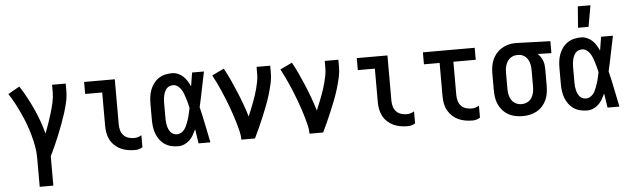

<svg xmlns="http://www.w3.org/2000/svg" viewBox="-55 -972 4611 1403"><g transform="rotate(-5 2250.0 -270.5)"><path d="M185 215V0Q185 -43 177 -85Q169 -127 157.5 -168.5Q146 -210 131 -250Q116 -290 98 -329Q80 -368 60 -406Q40 -444 16 -480L100 -528Q127 -487 150.5 -443.5Q174 -400 194.5 -355Q215 -310 232 -263.5Q249 -217 261 -169Q275 -205 288 -242Q301 -279 312 -316Q323 -353 331.5 -391Q340 -429 340 -468V-520H440V-468Q440 -427 431 -386.5Q422 -346 409.5 -306.5Q397 -267 382.5 -228Q368 -189 352.5 -151Q337 -113 320 -75Q303 -37 285 0V215Z M903 8Q876 8 849.5 3.5Q823 -1 799 -12Q775 -23 755 -41.5Q735 -60 722.5 -83.5Q710 -107 705 -133.5Q700 -160 700 -187V-432H575V-520H800V-187Q800 -166 806 -145Q812 -124 826.5 -108.5Q841 -93 861.5 -86.5Q882 -80 903 -80Q918 -80 932 -84Q946 -88 958 -96V-8Q946 0 932 4Q918 8 903 8Z M1220 8Q1194 8 1168.5 2Q1143 -4 1121.5 -18.5Q1100 -33 1084.5 -54Q1069 -75 1060 -99Q1051 -123 1047.5 -148.5Q1044 -174 1044 -200V-320Q1044 -346 1047.5 -371.5Q1051 -397 1060 -421Q1069 -445 1084.5 -466Q1100 -487 1121.5 -501.5Q1143 -516 1168.5 -522Q1194 -528 1220 -528Q1242 -528 1263.5 -519Q1285 -510 1301.5 -494.5Q1318 -479 1330 -459.5Q1342 -440 1351 -420Q1355 -445 1359 -470Q1363 -495 1367 -520H1454Q1440 -456 1427.5 -391.5Q1415 -327 1400 -263Q1416 -198 1429 -132Q1442 -66 1456 0H1369Q1365 -26 1361 -52.5Q1357 -79 1353 -105Q1343 -84 1331.5 -63.5Q1320 -43 1303 -27Q1286 -11 1264.5 -1.5Q1243 8 1220 8ZM1220 -80Q1234 -80 1246.5 -87Q1259 -94 1268.5 -104.5Q1278 -115 1284.5 -128Q1291 -141 1296 -154Q1301 -167 1305.5 -180.5Q1310 -194 1313.5 -208Q1317 -222 1320 -236Q1323 -250 1326 -264Q1322 -282 1317.5 -299.5Q1313 -317 1307.5 -334.5Q1302 -352 1295.5 -369.5Q1289 -387 1279 -402.5Q1269 -418 1253.5 -429Q1238 -440 1220 -440Q1206 -440 1193.5 -435Q1181 -430 1172.5 -420Q1164 -410 1158.5 -397.5Q1153 -385 1150 -372.5Q1147 -360 1145.5 -346.5Q1144 -333 1144 -320V-200Q1144 -187 1145.5 -173.5Q1147 -160 1150 -147.5Q1153 -135 1158.5 -122.5Q1164 -110 1172.5 -100Q1181 -90 1193.5 -85Q1206 -80 1220 -80Z M1683 0Q1683 -32 1675 -64Q1667 -96 1658 -127Q1649 -158 1638.5 -188.5Q1628 -219 1617 -249.5Q1606 -280 1593.5 -310Q1581 -340 1568.5 -369.5Q1556 -399 1541.5 -428Q1527 -457 1512 -486L1600 -528Q1624 -485 1644.5 -440Q1665 -395 1684 -349.5Q1703 -304 1720 -257.5Q1737 -211 1751 -164Q1761 -188 1771 -212.5Q1781 -237 1790.5 -262Q1800 -287 1808.5 -312.5Q1817 -338 1823.5 -363.5Q1830 -389 1835 -415Q1840 -441 1840 -468V-520H1940V-468Q1940 -427 1930.5 -386Q1921 -345 1909 -305.5Q1897 -266 1882 -227.5Q1867 -189 1851 -151Q1835 -113 1818 -75Q1801 -37 1783 0Z M2183 0Q2183 -32 2175 -64Q2167 -96 2158 -127Q2149 -158 2138.5 -188.5Q2128 -219 2117 -249.5Q2106 -280 2093.5 -310Q2081 -340 2068.5 -369.5Q2056 -399 2041.5 -428Q2027 -457 2012 -486L2100 -528Q2124 -485 2144.5 -440Q2165 -395 2184 -349.5Q2203 -304 2220 -257.5Q2237 -211 2251 -164Q2261 -188 2271 -212.5Q2281 -237 2290.5 -262Q2300 -287 2308.5 -312.5Q2317 -338 2323.5 -363.5Q2330 -389 2335 -415Q2340 -441 2340 -468V-520H2440V-468Q2440 -427 2430.5 -386Q2421 -345 2409 -305.5Q2397 -266 2382 -227.5Q2367 -189 2351 -151Q2335 -113 2318 -75Q2301 -37 2283 0Z M2903 8Q2876 8 2849.5 3.5Q2823 -1 2799 -12Q2775 -23 2755 -41.5Q2735 -60 2722.5 -83.5Q2710 -107 2705 -133.5Q2700 -160 2700 -187V-432H2575V-520H2800V-187Q2800 -166 2806 -145Q2812 -124 2826.5 -108.5Q2841 -93 2861.5 -86.5Q2882 -80 2903 -80Q2918 -80 2932 -84Q2946 -88 2958 -96V-8Q2946 0 2932 4Q2918 8 2903 8Z M3379 8Q3352 8 3325.5 3.5Q3299 -1 3275 -12Q3251 -23 3231 -41.5Q3211 -60 3198 -83.5Q3185 -107 3180 -133.5Q3175 -160 3175 -187V-432H3060V-520H3440V-432H3276V-187Q3276 -166 3282 -145Q3288 -124 3302 -108.5Q3316 -93 3337 -86.5Q3358 -80 3379 -80Q3393 -80 3407 -84Q3421 -88 3434 -96V-8Q3421 0 3407 4Q3393 8 3379 8Z M3746 8Q3719 8 3692.5 2.5Q3666 -3 3642.5 -16Q3619 -29 3600.5 -49.5Q3582 -70 3571 -94.5Q3560 -119 3556 -146Q3552 -173 3552 -200V-320Q3552 -346 3556 -372Q3560 -398 3570 -421.5Q3580 -445 3597 -465.5Q3614 -486 3636 -499.5Q3658 -513 3683 -520.5Q3708 -528 3734 -528H3750L3995 -520V-432L3894 -435Q3906 -425 3915 -411.5Q3924 -398 3930 -383Q3936 -368 3938 -352Q3940 -336 3940 -320V-200Q3940 -173 3936 -146Q3932 -119 3921 -94.5Q3910 -70 3891.5 -49.5Q3873 -29 3849.5 -16Q3826 -3 3799.5 2.5Q3773 8 3746 8ZM3746 -80Q3768 -80 3787.5 -89.5Q3807 -99 3819 -117Q3831 -135 3835.5 -156.5Q3840 -178 3840 -200V-320Q3840 -340 3836.5 -360.5Q3833 -381 3823 -398.5Q3813 -416 3795.5 -427.5Q3778 -439 3757 -440H3743Q3722 -440 3703 -429.5Q3684 -419 3672.5 -401Q3661 -383 3656.5 -362Q3652 -341 3652 -320V-200Q3652 -178 3656.5 -156.5Q3661 -135 3673 -117Q3685 -99 3704.5 -89.5Q3724 -80 3746 -80Z M4220 8Q4194 8 4168.5 2Q4143 -4 4121.5 -18.5Q4100 -33 4084.5 -54Q4069 -75 4060 -99Q4051 -123 4047.5 -148.5Q4044 -174 4044 -200V-320Q4044 -346 4047.5 -371.5Q4051 -397 4060 -421Q4069 -445 4084.5 -466Q4100 -487 4121.5 -501.5Q4143 -516 4168.5 -522Q4194 -528 4220 -528Q4242 -528 4263.5 -519Q4285 -510 4301.5 -494.5Q4318 -479 4330 -459.5Q4342 -440 4351 -420Q4355 -445 4359 -470Q4363 -495 4367 -520H4454Q4440 -456 4427.5 -391.5Q4415 -327 4400 -263Q4416 -198 4429 -132Q4442 -66 4456 0H4369Q4365 -26 4361 -52.5Q4357 -79 4353 -105Q4343 -84 4331.5 -63.5Q4320 -43 4303 -27Q4286 -11 4264.5 -1.5Q4243 8 4220 8ZM4220 -80Q4234 -80 4246.5 -87Q4259 -94 4268.5 -104.5Q4278 -115 4284.5 -128Q4291 -141 4296 -154Q4301 -167 4305.5 -180.5Q4310 -194 4313.5 -208Q4317 -222 4320 -236Q4323 -250 4326 -264Q4322 -282 4317.5 -299.5Q4313 -317 4307.5 -334.5Q4302 -352 4295.5 -369.5Q4289 -387 4279 -402.5Q4269 -418 4253.5 -429Q4238 -440 4220 -440Q4206 -440 4193.5 -435Q4181 -430 4172.5 -420Q4164 -410 4158.5 -397.5Q4153 -385 4150 -372.5Q4147 -360 4145.5 -346.5Q4144 -333 4144 -320V-200Q4144 -187 4145.5 -173.5Q4147 -160 4150 -147.5Q4153 -135 4158.5 -122.5Q4164 -110 4172.5 -100Q4181 -90 4193.5 -85Q4206 -80 4220 -80ZM4205 -600 4217 -756H4310L4282 -600Z"/></g></svg>

Font: Iosevka Term Curly Semibold
Style: Regular
Weight: 600
Designer: Belleve Invis
Foundry: Belleve Invis
Version: Version 32.3.0